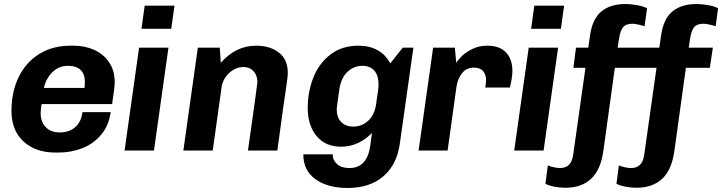

<svg xmlns="http://www.w3.org/2000/svg" viewBox="-20 -748 3588 954"><path d="M550 -340Q550 -314 537 -231H187Q185 -223 183.5 -208.5Q182 -194 182 -186Q182 -143 207 -116.5Q232 -90 277 -90Q323 -90 353 -115.5Q383 -141 390 -191H530Q521 -124 482.5 -78.5Q444 -33 388.5 -11.5Q333 10 271 10H255Q157 10 97 -45Q37 -100 37 -197Q37 -291 72.5 -364.5Q108 -438 174.5 -479.5Q241 -521 330 -521H346Q403 -521 449.5 -499.5Q496 -478 523 -437Q550 -396 550 -340ZM198 -311H400Q402 -329 402 -338Q402 -421 317 -421Q273 -421 241 -390Q209 -359 198 -311Z M831 -605H683L699 -720H847ZM745 0H599L671 -511H817Z M1410 -386Q1410 -373 1406.5 -347.5Q1403 -322 1394 -259Q1396 -278 1358 0H1212Q1259 -330 1259 -340Q1259 -373 1240 -394Q1221 -415 1190 -415Q1151 -415 1119 -385.5Q1087 -356 1081 -314L1037 0H891L963 -511H1072L1077 -436Q1152 -521 1252 -521Q1322 -521 1366 -486.5Q1410 -452 1410 -386Z M1919 -433 1981 -511H2034L1967 -37Q1953 69 1885.5 127.5Q1818 186 1707 186Q1608 186 1547.5 142.5Q1487 99 1487 19H1633Q1633 48 1655 67.5Q1677 87 1716 87Q1805 87 1820 -26L1828 -88Q1800 -57 1760 -38Q1720 -19 1675 -19Q1597 -19 1553 -72Q1509 -125 1509 -212Q1509 -291 1536.5 -361.5Q1564 -432 1621 -476.5Q1678 -521 1762 -521Q1815 -521 1855.5 -499Q1896 -477 1919 -433ZM1667 -309Q1653 -215 1653 -206Q1653 -164 1675.5 -141.5Q1698 -119 1735 -119Q1778 -119 1809.5 -148Q1841 -177 1849 -231L1852 -254Q1861 -310 1861 -326Q1861 -373 1840 -397Q1819 -421 1781 -421Q1739 -421 1707.5 -392Q1676 -363 1667 -309Z M2526 -396Q2526 -376 2521.5 -350.5Q2517 -325 2513 -313H2391Q2395 -334 2395 -351Q2395 -377 2380.5 -394.5Q2366 -412 2334 -412Q2298 -412 2276 -384.5Q2254 -357 2248 -316L2204 0H2060L2132 -511H2240L2247 -436Q2253 -447 2272.5 -467Q2292 -487 2325.5 -504Q2359 -521 2402 -521Q2463 -521 2494.5 -487Q2526 -453 2526 -396Z M2767 -605H2619L2635 -720H2783ZM2681 0H2535L2607 -511H2753Z M2702 74Q2713 79 2731.5 83Q2750 87 2762 87Q2790 87 2806.5 71.5Q2823 56 2828 21L2889 -411H2829L2842 -511H2903L2912 -574Q2924 -655 2968.5 -691.5Q3013 -728 3088 -728Q3113 -728 3145 -722.5Q3177 -717 3195 -707L3183 -618Q3170 -622 3152 -626Q3134 -630 3123 -630Q3090 -630 3076 -613Q3062 -596 3056 -557L3049 -511H3256L3265 -574Q3277 -655 3321.5 -691.5Q3366 -728 3441 -728Q3466 -728 3498 -722.5Q3530 -717 3548 -707L3536 -618Q3523 -622 3505 -626Q3487 -630 3476 -630Q3443 -630 3429 -613Q3415 -596 3409 -557L3402 -511H3522L3507 -411H3388L3331 1Q3318 96 3270 140.5Q3222 185 3142 185Q3116 185 3087.5 179.5Q3059 174 3043 165L3055 74Q3066 79 3084.5 83Q3103 87 3115 87Q3143 87 3159.5 71.5Q3176 56 3181 21L3242 -411H3035L2978 1Q2965 96 2917 140.5Q2869 185 2789 185Q2763 185 2734.5 179.5Q2706 174 2690 165Z"/></svg>

Font: Chivo
Style: Bold Italic
Weight: 700
Italic angle: -8.05°
Designer: Hector Gatti
Foundry: Omnibus-Type
Version: Version 1.007